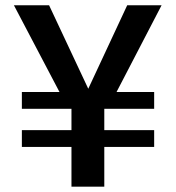

<svg xmlns="http://www.w3.org/2000/svg" viewBox="-20 -700 659 720"><path d="M248 0V-148.9H62V-211.9H248V-292H62V-355H203.1L32.2 -680.2H164.1L311 -367.2L457 -680.2H585.9L417 -355H558.1V-292H371.1V-211.9H558.1V-148.9H371.1V0Z"/></svg>

Font: TASA Orbiter Text SemiBold
Style: Regular
Weight: 600
Designer: Weizhong Zhang
Version: Version 1.000;Glyphs 3.1.2 (3151)